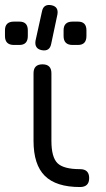

<svg xmlns="http://www.w3.org/2000/svg" viewBox="-45 -753 428 773"><path d="M123 -551Q93 -557 98 -589L124 -707Q130 -738 162 -732Q192 -726 186 -694L161 -576Q155 -545 123 -551ZM11 -572Q-25 -572 -25 -608V-631Q-25 -666 11 -666H33Q67 -666 67 -631V-608Q67 -572 33 -572ZM247 -572Q211 -572 211 -608V-631Q211 -666 247 -666H269Q303 -666 303 -631V-608Q303 -572 269 -572ZM277 0Q181 0 135.5 -45Q90 -90 90 -186V-458Q90 -494 126 -494Q162 -494 162 -458V-186Q162 -120 186.5 -96Q211 -72 277 -72Q314 -72 314 -36Q314 0 277 0Z"/></svg>

Font: Jura SemiBold
Style: Regular
Weight: 600
Designer: Daniel Johnson, Alexei Vanyashin
Foundry: Daniel Johnson
Version: Version 5.103